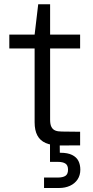

<svg xmlns="http://www.w3.org/2000/svg" viewBox="-20 -685 441 915"><path d="M145 -102.1V-520L162.1 -664.6H218.8V-114.3Q218.8 -92.3 225.1 -80.1Q231.4 -67.9 243.4 -63Q255.4 -58.1 274.4 -58.1L361.8 -57.1V7.8L266.6 8.3Q224.6 8.3 197.8 -3.4Q170.9 -15.1 158 -39.6Q145 -64 145 -102.1ZM24.4 -520H361.8V-454.1H24.4ZM189.9 161.1H255.4Q279.3 161.1 291.7 153.1Q304.2 145 304.2 123.5Q304.2 102.5 291.7 94.5Q279.3 86.4 255.4 86.4H218.3V0H264.6L265.1 43H268.6Q302.7 43 323.7 53.5Q344.7 64 353.8 82Q362.8 100.1 362.8 123.5Q362.8 150.4 349.6 170.2Q336.4 189.9 313.5 200.4Q290.5 210.9 261.7 210.9H189.9Z"/></svg>

Font: Wand UI Pro
Style: Regular
Weight: 400
Designer: Andreas Faust
Version: Version 1.003;FEAKit 1.0